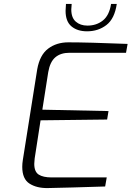

<svg xmlns="http://www.w3.org/2000/svg" viewBox="-20 -949 668 975"><path d="M93 -102Q93 -118 96 -137L169 -597Q182 -670 224.5 -702Q267 -734 327 -734Q426 -734 628 -726L620 -681H333Q288 -681 261 -658Q234 -635 225 -583L195 -392L531 -385L524 -342L186 -338L156 -144Q154 -124 154 -117Q154 -77 176.5 -62.5Q199 -48 242 -48H522L514 -2Q328 4 223 6Q167 7 130 -16.5Q93 -40 93 -102ZM313 -894Q313 -903 315 -929H344Q342 -909 342 -901Q342 -859 365 -839Q388 -819 424 -819Q470 -819 502.5 -845Q535 -871 544 -929H573Q562 -854 520.5 -822Q479 -790 422 -790Q373 -790 343 -815Q313 -840 313 -894Z"/></svg>

Font: Exo Light
Style: Italic
Weight: 300
Italic angle: -9°
Designer: Natanael Gama
Foundry: Natanael Gama
Version: Version 1.500; ttfautohint (v1.6)